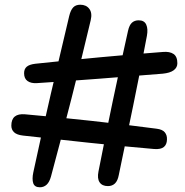

<svg xmlns="http://www.w3.org/2000/svg" viewBox="-20 -765 783 813"><path d="M273 -697Q279 -722 289.8 -733.5Q300.5 -745 320 -745Q345 -745 358.2 -727.5Q371.5 -710 364 -679Q324.5 -512 282.5 -347.5Q240.5 -183 196 -18Q189.5 6 177.5 17Q165.5 28 149 28Q126.5 28 120.8 10.8Q115 -6.5 121 -35Q157 -203 195.5 -368.8Q234 -534.5 273 -697ZM522 -634Q527.5 -659 538.8 -669Q550 -679 567 -679Q591 -679 599.2 -660.8Q607.5 -642.5 602 -613Q574.5 -466 544.2 -319Q514 -172 483 -24Q478.5 0.5 466.8 11.8Q455 23 437 23Q412.5 23 401.8 7Q391 -9 397 -39Q426.5 -190 457.8 -338.5Q489 -487 522 -634ZM129 -495Q265 -509.5 404.2 -522.5Q543.5 -535.5 670 -545Q698.5 -547.5 714.8 -536.5Q731 -525.5 731 -497Q731 -479 715.5 -467.5Q700 -456 669 -453Q535.5 -442 401.5 -431.8Q267.5 -421.5 136 -413Q111.5 -411.5 96.8 -421.8Q82 -432 82 -455Q82 -473 93.2 -482.5Q104.5 -492 129 -495ZM86 -281Q228.5 -268.5 367.5 -253.2Q506.5 -238 643 -220Q668 -217 678 -204.5Q688 -192 687 -174Q686.5 -153 673.8 -142.5Q661 -132 633 -134Q493 -146 354.5 -160.8Q216 -175.5 77 -191Q51 -194 39.5 -205Q28 -216 28 -233Q28 -259.5 42.5 -271.5Q57 -283.5 86 -281Z"/></svg>

Font: Kablammo
Style: Regular
Weight: 400
Designer: Travis Kochel, Lizy Gershenzon, Daria Petrova, Ethan Cohen
Foundry: Vectro Type Foundry
Version: Version 1.002